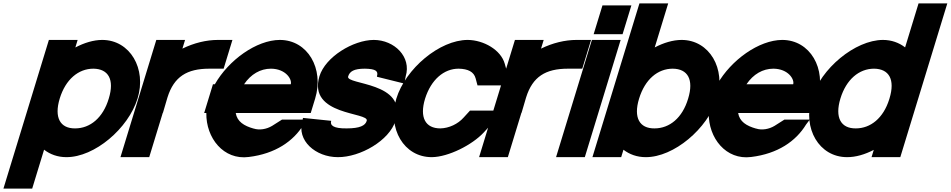

<svg xmlns="http://www.w3.org/2000/svg" viewBox="-82 -864 5620 1135"><path d="M363.4 -583.4C416.2 -611.2 470.9 -627.7 522 -628C687 -628 785.7 -457 731.2 -282C677.1 -105 476.8 66 310.1 65C259 65 214.3 48.7 178.6 20.9L134.2 166L108.3 251H-61.7L-35.8 166L101.2 -282L181 -543L207 -628H377ZM271.2 -282C236.7 -169 273.8 -104 362.1 -105C451.1 -105 527.4 -168 561.2 -282C595.5 -394 558.7 -457 470 -458C381 -458 305.5 -394 271.2 -282Z M996.3 -576.6C1064 -609.8 1137.1 -628 1207 -628H1292L1240 -458H1155C1023.1 -458 946.5 -410.5 908.3 -288.9L906.5 -283L881.2 -197H880.2L826.1 -20L800.1 65H630.1L656.1 -20L735.9 -281C736.3 -282.2 736.6 -283.4 737 -284.6L816 -543L842 -628H1012Z M1360.9 -366H1636.9C1645.5 -394 1608.7 -457 1520 -458C1457.3 -458 1401 -425.5 1360.9 -366ZM1137.7 -196H1124.9L1150.9 -281L1176.9 -366H1188.1C1269.8 -509.5 1434.2 -627.2 1572 -628C1737 -628 1835 -458 1780.9 -281L1754.9 -196H1669.9H1311.5C1319.9 -144.9 1360.7 -119.9 1416.8 -104H1417.8C1451.4 -93 1493.6 -100 1526.7 -120L1585 -157H1735L1713.1 -128C1652.9 -29 1545.2 45 1388.4 64C1240.3 83.4 1135.2 -47.4 1137.7 -196Z M2316.3 -413 2308.1 -370 2147.3 -410 2146.3 -413C2155.4 -443 2140.7 -457 2075 -458C2010 -458 1985.1 -442 1976 -412C1960.4 -361 2328.8 -382 2255.9 -150C2220.4 -34 2047.8 66 1915.1 65C1784.1 65 1670.1 -33 1705.9 -150L1709.1 -167L1873.9 -150H1875.9C1867.6 -123 1888.8 -104 1967.1 -105C2046.1 -105 2077.3 -122 2085.6 -149L2085.9 -150C2101.8 -202 1736.7 -179 1806.3 -413C1841.4 -528 2005.7 -627 2127 -628C2250 -628 2351.1 -527 2316.3 -413Z M2901.9 -487 2937.8 -359H2740.8L2729.6 -401C2719.2 -439 2685.7 -457 2629 -458C2542 -458 2466.2 -393 2430.9 -281C2396.7 -169 2433.1 -105 2521.1 -105C2572.4 -106 2625.1 -131 2658.7 -169L2696.2 -210H2895.2L2777.8 -81C2709.1 -7 2568.4 64 2471.1 65H2470.1C2305.1 65 2207.8 -104 2260.9 -281C2315 -458 2517 -628 2683 -628C2777.7 -627 2879 -569 2901.9 -487Z M3116.3 -576.6C3184 -609.8 3257.1 -628 3327 -628H3412L3360 -458H3275C3143.1 -458 3066.5 -410.5 3028.3 -288.9L3026.5 -283L3001.2 -197H3000.2L2946.1 -20L2920.1 65H2750.1L2776.1 -20L2855.9 -281C2856.3 -282.2 2856.6 -283.4 2857 -284.6L2936 -543L2962 -628H3132Z M3512.4 -662H3427.4L3479.4 -832H3564.4H3565.4H3650.4L3598.4 -662H3513.4ZM3391 -543 3417 -628H3587L3561 -543L3401.1 -20L3375.1 65H3205.1L3231.1 -20Z M3603.5 21.1 3590.1 65H3420.1L3446.1 -20L3525.9 -281L3672 -759L3698 -844H3868L3842 -759L3788.4 -583.6C3841.2 -611.3 3895.9 -627.7 3947 -628C4112 -628 4210.7 -457 4155.9 -281C4101.8 -104 3900.8 66 3735.1 65C3684 65 3639.3 48.8 3603.5 21.1ZM3695.9 -281C3661.4 -168 3698.8 -104 3787.1 -105C3876.1 -105 3952.1 -167 3985.9 -281C4020.5 -394 3983.7 -457 3895 -458C3806 -458 3730.8 -395 3695.9 -281Z M4330.9 -366H4606.9C4615.5 -394 4578.7 -457 4490 -458C4427.3 -458 4371 -425.5 4330.9 -366ZM4107.7 -196H4094.9L4120.9 -281L4146.9 -366H4158.1C4239.8 -509.5 4404.2 -627.2 4542 -628C4707 -628 4805 -458 4750.9 -281L4724.9 -196H4639.9H4281.5C4289.9 -144.9 4330.7 -119.9 4386.8 -104H4387.8C4421.4 -93 4463.6 -100 4496.7 -120L4555 -157H4705L4683.1 -128C4622.9 -29 4515.2 45 4358.4 64C4210.3 83.4 4105.2 -47.4 4107.7 -196Z M4716.2 -282C4770.3 -459 4972.7 -627 5137 -628C5188 -628 5232.7 -611.6 5268.5 -583.9L5322 -759L5348 -844H5518L5492 -759L5347.3 -285.5L5346.2 -282L5266.1 -20L5240.1 65H5070.1L5083.3 21.9C5030.9 49.3 4976.4 65.3 4925.1 65C4760.1 65 4662.1 -105 4716.2 -282ZM4886.2 -282C4851.7 -169 4888.8 -104 4977.1 -105C5064.6 -105 5139.7 -165.8 5174.4 -276.1L5176.2 -282C5210.5 -394 5173.7 -457 5085 -458C4996 -458 4920.5 -394 4886.2 -282Z"/></svg>

Font: Nordica Plus
Style: NordicaClassicBkObl
Weight: 900
Version: Version 1.01